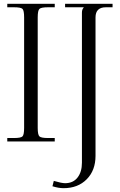

<svg xmlns="http://www.w3.org/2000/svg" viewBox="-20 -739 625 1003"><path d="M18 0V-18H53Q89 -18 97.5 -26.5Q106 -35 106 -71V-648Q106 -684 97.5 -692.5Q89 -701 53 -701H18V-719H266V-701H231Q195 -701 186 -692.5Q177 -684 177 -648V-71Q177 -35 186 -26.5Q195 -18 231 -18H266V0ZM408 -673Q408 -690 417 -699V-701H320V-719H568V-701H533Q479 -701 479 -648V75Q479 151 433 197.5Q387 244 312 244Q286 244 254 234L261 206Q302 218 320 218Q362 218 385 188.5Q408 159 408 111Z"/></svg>

Font: Foglihten068fMac
Style: Regular
Weight: 500
Designer: gluk (gluksza@wp.pl)
Foundry: gluk (gluksza@wp.pl)
Version: Version 0.68